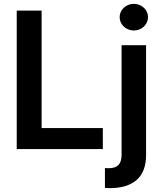

<svg xmlns="http://www.w3.org/2000/svg" viewBox="-20 -761 826 980"><path d="M65.4 -707H192.4V-107.4H504.9V0H65.4ZM725.6 -530.3V30.3Q725.6 114.7 678 157Q630.4 199.2 541 199.2Q525.4 199.2 515.6 198.2V96.7Q522.5 97.7 534.2 97.7Q569.3 97.7 585 80.6Q600.6 63.5 600.6 29.3V-530.3ZM590.8 -673.8Q590.8 -691.9 600.6 -707.5Q610.4 -723.1 627.2 -732.2Q644 -741.2 663.1 -741.2Q682.6 -741.2 699.2 -732.2Q715.8 -723.1 725.6 -707.5Q735.4 -691.9 735.4 -673.8Q735.4 -655.3 725.6 -639.4Q715.8 -623.5 699.2 -614.5Q682.6 -605.5 663.1 -605.5Q644 -605.5 627.2 -614.5Q610.4 -623.5 600.6 -639.4Q590.8 -655.3 590.8 -673.8Z"/></svg>

Font: Pretendard Std SemiBold
Style: Regular
Weight: 600
Designer: Base glyphs from Inter by Rasmus Andersson; Hangeul glyphs from Noto Sans CJK(Source Han Sans) by Jang Soo-young and Kan
Foundry: Kil Hyung-jin
Version: Version 1.309